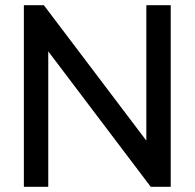

<svg xmlns="http://www.w3.org/2000/svg" viewBox="-20 -720 750 740"><path d="M638 -700H544V-178L149 -700H72V0H166V-522L561 0H638Z"/></svg>

Font: Rookery
Style: Regular
Weight: 400
Designer: Ryan Kimball / Julieta Ulanovsky
Foundry: Motorola Mobility LLC.
Version: Version 1.0